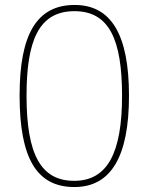

<svg xmlns="http://www.w3.org/2000/svg" viewBox="-20 -744 599 774"><path d="M280 10C427 10 500 -112 500 -358C500 -608 426 -724 281 -724C127 -724 59 -604 59 -359C59 -104 129 10 280 10ZM279 -15C145 -15 87 -121 87 -358C87 -578 135 -699 280 -699C420 -699 472 -585 472 -358C472 -129 414 -15 279 -15Z"/></svg>

Font: Noto Serif Sinhala Thin
Style: Regular
Weight: 100
Designer: Jelle Bosma - Monotype Design Team
Foundry: Monotype Imaging Inc.
Version: Version 2.007